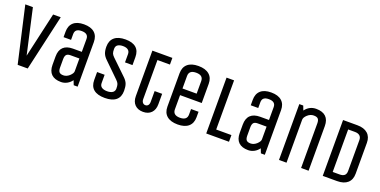

<svg xmlns="http://www.w3.org/2000/svg" viewBox="-17 -1417 4287 2164"><g transform="rotate(20 2126.5 -335.0)"><path d="M452.1 -669.9 299.8 0H179.2L26.9 -669.9H118.2L238.8 -131.8L360.8 -669.9Z M808.6 -151.9V-305.2H702.6Q667 -305.2 652.8 -288.3Q638.7 -271.5 638.7 -234.9V-134.8Q638.7 -98.1 652.8 -81.5Q667 -64.9 702.6 -64.9Q739.7 -64.9 773.4 -94.2Q808.6 -126.5 808.6 -151.9ZM898.4 0H851.6L830.6 -53.2Q808.1 -21.5 774.4 -3.2Q740.7 15.1 702.6 15.1Q626.5 15.1 587.4 -22.7Q548.3 -60.5 548.3 -134.8V-234.9Q548.3 -309.1 587.4 -346.9Q626.5 -384.8 702.6 -384.8H808.6V-539.1Q808.6 -605 727.5 -605Q686.5 -605 667.5 -588.6Q648.4 -572.3 648.4 -539.1V-470.2H558.6V-535.2Q558.6 -607.4 601.6 -646.2Q644.5 -685.1 727.5 -685.1Q810.5 -685.1 854.5 -646.2Q898.4 -607.4 898.4 -535.2Z M1048.3 -134.8V-230H1138.7V-130.9Q1138.7 -99.6 1159.7 -83Q1184.1 -64.9 1227.5 -64.9Q1271 -64.9 1295.4 -83Q1316.4 -99.6 1316.4 -128.9Q1316.4 -163.6 1309.6 -182.1Q1302.7 -200.7 1281.7 -221.2L1105.5 -393.1Q1073.2 -423.8 1060.8 -455.8Q1048.3 -487.8 1048.3 -535.2Q1048.3 -607.9 1093.5 -646.5Q1138.7 -685.1 1225.6 -685.1Q1309.6 -685.1 1353 -647.5Q1396.5 -609.9 1396.5 -535.2V-439.9H1306.6V-539.1Q1306.6 -569.8 1286.6 -586.9Q1265.6 -605 1222.7 -605Q1180.7 -605 1157.7 -586.9Q1138.7 -571.8 1138.7 -540Q1138.7 -505.9 1145.3 -488.3Q1151.9 -470.7 1173.3 -450.2L1352.5 -277.8Q1384.3 -247.1 1395.5 -215.3Q1406.7 -183.6 1406.7 -134.8Q1406.7 -60.1 1361.3 -22.5Q1315.9 15.1 1227.5 15.1Q1139.2 15.1 1093.8 -22.5Q1048.3 -60.1 1048.3 -134.8Z M1687 15.1Q1624.5 15.1 1587.9 -21.7Q1551.3 -58.6 1551.3 -125V-669.9H1791V-589.8H1641.1V-121.1Q1641.1 -95.7 1653.6 -80.3Q1666 -64.9 1686 -64.9Q1707 -64.9 1719 -79.6Q1731 -94.2 1731 -121.1V-250H1821.3V-125Q1821.3 -59.1 1785.2 -22Q1749 15.1 1687 15.1Z M2186 -384.8V-535.2Q2186 -605 2101.1 -605Q2016.1 -605 2016.1 -535.2V-384.8ZM1926.3 -134.8V-535.2Q1926.3 -607.4 1970.9 -646.2Q2015.6 -685.1 2100.1 -685.1Q2184.6 -685.1 2230.2 -646.2Q2275.9 -607.4 2275.9 -535.2V-305.2H2016.1V-134.8Q2016.1 -64.9 2101.1 -64.9Q2186 -64.9 2186 -134.8V-200.2H2275.9V-134.8Q2275.9 -62.5 2231.2 -23.7Q2186.5 15.1 2102.1 15.1Q2017.6 15.1 1971.9 -23.7Q1926.3 -62.5 1926.3 -134.8Z M2713.9 0H2440.9V-669.9H2531.2V-80.1H2713.9Z M3053.7 -151.9V-305.2H2947.8Q2912.1 -305.2 2897.9 -288.3Q2883.8 -271.5 2883.8 -234.9V-134.8Q2883.8 -98.1 2897.9 -81.5Q2912.1 -64.9 2947.8 -64.9Q2984.9 -64.9 3018.6 -94.2Q3053.7 -126.5 3053.7 -151.9ZM3143.6 0H3096.7L3075.7 -53.2Q3053.2 -21.5 3019.5 -3.2Q2985.8 15.1 2947.8 15.1Q2871.6 15.1 2832.5 -22.7Q2793.5 -60.5 2793.5 -134.8V-234.9Q2793.5 -309.1 2832.5 -346.9Q2871.6 -384.8 2947.8 -384.8H3053.7V-539.1Q3053.7 -605 2972.7 -605Q2931.6 -605 2912.6 -588.6Q2893.6 -572.3 2893.6 -539.1V-470.2H2803.7V-535.2Q2803.7 -607.4 2846.7 -646.2Q2889.6 -685.1 2972.7 -685.1Q3055.7 -685.1 3099.6 -646.2Q3143.6 -607.4 3143.6 -535.2Z M3668.5 0H3578.6V-535.2Q3578.6 -571.8 3564 -588.4Q3549.3 -605 3511.7 -605Q3471.2 -605 3437.5 -574.2Q3403.8 -543.5 3403.8 -515.1V0H3313.5V-669.9H3360.8L3380.9 -617.2Q3431.2 -685.1 3511.7 -685.1Q3588.9 -685.1 3628.7 -647.2Q3668.5 -609.4 3668.5 -535.2Z M4088.4 -149.9V-520Q4088.4 -553.7 4068.4 -571.8Q4048.3 -589.8 4009.8 -589.8H3928.7V-80.1H4009.8Q4050.8 -80.1 4069.6 -97.2Q4088.4 -114.3 4088.4 -149.9ZM4009.8 0H3838.4V-669.9H4009.8Q4090.8 -669.9 4134.8 -630.6Q4178.7 -591.3 4178.7 -520V-149.9Q4178.7 -77.6 4135 -38.8Q4091.3 0 4009.8 0Z"/></g></svg>

Font: Unica One
Style: Bold
Weight: 400
Designer: Eduardo Rodriguez Tunni
Foundry: Eduardo Rodriguez Tunni
Version: Version 1.001